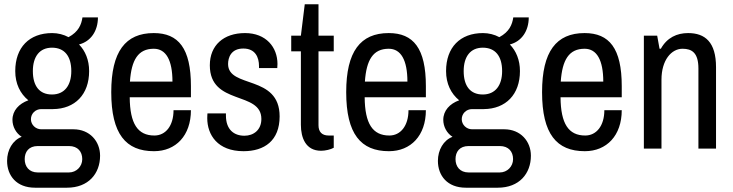

<svg xmlns="http://www.w3.org/2000/svg" viewBox="-20 -692 3414 894"><path d="M436 -611H364C359 -578 346 -544 299 -519C277 -531 250 -538 223 -538C116 -538 51 -471 51 -361C51 -302 74 -256 112 -225C68 -209 38 -177 38 -134C38 -103 54 -72 81 -55C39 -39 13 6 13 57C13 126 57 182 143 182H292C392 182 446 116 446 33C446 -34 398 -90 322 -90H172C146 -90 124 -111 124 -137C124 -163 145 -184 172 -184H227C329 -185 395 -252 395 -361C395 -413 377 -455 348 -485C403 -499 436 -548 436 -611ZM222 -470C280 -470 312 -431 312 -361C312 -294 280 -252 222 -252C164 -252 133 -291 133 -361C133 -428 164 -470 222 -470ZM156 -12H301C343 -12 363 15 363 49C363 83 336 111 301 111H156C115 111 95 83 95 49C95 15 114 -12 156 -12Z M696 -538C564 -538 498 -452 498 -263C498 -68 566 12 697 12C799 12 869 -61 869 -179H788C788 -106 751 -61 699 -61C621 -61 585 -116 584 -239H869V-291C869 -467 811 -538 696 -538ZM696 -465C753 -465 783 -412 783 -312H585C592 -413 623 -465 696 -465Z M1121 -538C1021 -538 957 -481 957 -388C957 -199 1197 -270 1197 -138C1197 -87 1161 -60 1118 -60C1070 -60 1032 -88 1032 -154V-164H946C946 -162 945 -156 945 -142C945 -64 993 12 1114 12C1211 12 1282 -37 1282 -150C1282 -346 1042 -279 1042 -394C1042 -423 1055 -466 1113 -466C1169 -466 1186 -425 1186 -384V-375H1271C1271 -377 1272 -387 1272 -394C1272 -472 1219 -538 1121 -538Z M1463 -526V-672H1399L1381 -526H1336V-453H1381V-111C1381 -51 1403 10 1475 10C1495 10 1520 4 1534 -4V-61H1510C1479 -61 1463 -78 1463 -109V-453H1534V-526Z M1790 -538C1658 -538 1592 -452 1592 -263C1592 -68 1660 12 1791 12C1893 12 1963 -61 1963 -179H1882C1882 -106 1845 -61 1793 -61C1715 -61 1679 -116 1678 -239H1963V-291C1963 -467 1905 -538 1790 -538ZM1790 -465C1847 -465 1877 -412 1877 -312H1679C1686 -413 1717 -465 1790 -465Z M2442 -611H2370C2365 -578 2352 -544 2305 -519C2283 -531 2256 -538 2229 -538C2122 -538 2057 -471 2057 -361C2057 -302 2080 -256 2118 -225C2074 -209 2044 -177 2044 -134C2044 -103 2060 -72 2087 -55C2045 -39 2019 6 2019 57C2019 126 2063 182 2149 182H2298C2398 182 2452 116 2452 33C2452 -34 2404 -90 2328 -90H2178C2152 -90 2130 -111 2130 -137C2130 -163 2151 -184 2178 -184H2233C2335 -185 2401 -252 2401 -361C2401 -413 2383 -455 2354 -485C2409 -499 2442 -548 2442 -611ZM2228 -470C2286 -470 2318 -431 2318 -361C2318 -294 2286 -252 2228 -252C2170 -252 2139 -291 2139 -361C2139 -428 2170 -470 2228 -470ZM2162 -12H2307C2349 -12 2369 15 2369 49C2369 83 2342 111 2307 111H2162C2121 111 2101 83 2101 49C2101 15 2120 -12 2162 -12Z M2702 -538C2570 -538 2504 -452 2504 -263C2504 -68 2572 12 2703 12C2805 12 2875 -61 2875 -179H2794C2794 -106 2757 -61 2705 -61C2627 -61 2591 -116 2590 -239H2875V-291C2875 -467 2817 -538 2702 -538ZM2702 -465C2759 -465 2789 -412 2789 -312H2591C2598 -413 2629 -465 2702 -465Z M3184 -538C3132 -538 3086 -517 3057 -465H3051L3040 -526H2978V0H3060V-321C3060 -412 3106 -465 3158 -465C3202 -465 3232 -446 3232 -373V0H3314V-379C3314 -496 3263 -538 3184 -538Z"/></svg>

Font: Archivo Narrow
Style: Regular
Weight: 400
Designer: Hector Gatti
Foundry: Omnibus-Type
Version: Version 1.003;PS 001.003;hotconv 1.0.70;makeotf.lib2.5.58329